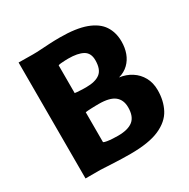

<svg xmlns="http://www.w3.org/2000/svg" viewBox="-169 -905 1051 1067"><g transform="rotate(-30 357.0 -371.5)"><path d="M84 0V-744L175 -743Q200.5 -743 226.8 -744.8Q253 -746.5 283.5 -748.2Q314 -750 352 -750Q455.5 -750 518.5 -726.8Q581.5 -703.5 609.8 -660.8Q638 -618 638 -559Q638 -519.5 625.8 -485.8Q613.5 -452 588.5 -427.8Q563.5 -403.5 526 -393Q569 -387.5 603.2 -365.5Q637.5 -343.5 657.2 -307.8Q677 -272 677 -225Q677 -157 649.5 -104.8Q622 -52.5 555 -22.8Q488 7 369 7Q317.5 7 263.2 4.2Q209 1.5 178 0ZM269 -441Q275 -440 284.5 -439.2Q294 -438.5 304.8 -438Q315.5 -437.5 325 -437.2Q334.5 -437 341 -437Q400.5 -437 430.2 -460.2Q460 -483.5 460 -542Q460 -588.5 427.2 -606.8Q394.5 -625 333 -625Q326 -625 312.5 -624.5Q299 -624 286.2 -622.8Q273.5 -621.5 269 -619ZM269 -126Q275.5 -122 291.5 -119.5Q307.5 -117 326.2 -116Q345 -115 360 -115Q424 -115 455.5 -140.2Q487 -165.5 487 -224Q487 -272 455.8 -297Q424.5 -322 354 -322Q345 -322 332.5 -321.8Q320 -321.5 307 -321Q294 -320.5 283.8 -319.8Q273.5 -319 269 -318Z"/></g></svg>

Font: Koeln Type Sans ExtraBold
Style: Regular
Weight: 800
Designer: Eben Sorkin
Foundry: Eben Sorkin
Version: Version 2.001